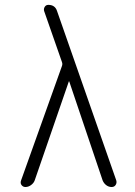

<svg xmlns="http://www.w3.org/2000/svg" viewBox="-20 -750 540 770"><path d="M82 0Q72.3 0 66.4 -7.8Q60.5 -15.6 64.5 -26.4L228.5 -485.4Q231.4 -493.2 228.5 -501L157.2 -705.1Q154.3 -713.9 159.2 -722.2Q164.1 -730.5 173.8 -730.5Q201.2 -730.5 209 -705.1L446.3 -26.4Q449.2 -16.6 443.8 -8.3Q438.5 0 427.7 0Q416 0 406.2 -7.3Q396.5 -14.6 391.6 -26.4L257.8 -422.9Q257.8 -423.8 256.8 -423.8Q255.9 -423.8 255.9 -422.9L119.1 -26.4Q115.2 -15.6 104.5 -7.8Q93.8 0 82 0Z"/></svg>

Font: Rounded-X Mgen+ 1mn light
Style: Regular
Weight: 200
Designer: [Source Han Sans]
Ryoko NISHIZUKA  (kana & ideographs); Paul D. Hunt (Latin, Greek & Cyrillic); Wenlong ZHANG  (bopomofo
Version: Version 1.059.20150602